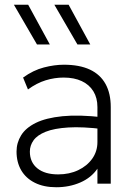

<svg xmlns="http://www.w3.org/2000/svg" viewBox="-20 -772 564 807"><path d="M216.5 15Q164 15 126.5 -3.8Q89 -22.5 69.2 -56.2Q49.5 -90 49.5 -135Q49.5 -172 68.8 -203.2Q88 -234.5 130.5 -255.5Q173 -276.5 242.5 -283.5Q312 -290.5 412.5 -279L415.5 -229Q327 -240 267.2 -236.2Q207.5 -232.5 172 -218.2Q136.5 -204 121 -182.2Q105.5 -160.5 105.5 -135Q105.5 -90 137 -64.5Q168.5 -39 224.5 -39Q271.5 -39 308.8 -56.8Q346 -74.5 367.8 -105.2Q389.5 -136 389.5 -175V-322Q389.5 -360.5 372.5 -388.2Q355.5 -416 323.8 -431Q292 -446 247.5 -446Q209.5 -446 172 -434.5Q134.5 -423 97.5 -396L77 -446Q120 -477 164.5 -488.5Q209 -500 248.5 -500Q314 -500 357.8 -479.5Q401.5 -459 423.5 -419.2Q445.5 -379.5 445.5 -322V0H389.5V-63Q363.5 -25 317.5 -5Q271.5 15 216.5 15ZM305.5 -585 208.5 -752H268.5L359.5 -585ZM135.5 -585 38.5 -752H98.5L189.5 -585Z"/></svg>

Font: Geologica Thin
Style: Regular
Weight: 100
Version: Version 1.010;gftools[0.9.28]